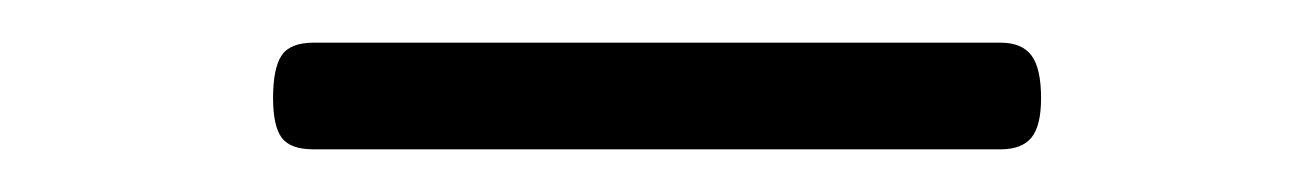

<svg xmlns="http://www.w3.org/2000/svg" viewBox="-20 -387 616 90"><path d="M127 -317Q116 -317 112 -322.5Q108 -328 108 -341Q108 -355 112 -361Q116 -367 127 -367H449Q459 -367 463.5 -361Q468 -355 468 -341Q468 -328 463.5 -322.5Q459 -317 449 -317Z"/></svg>

Font: Playwrite CL ExtraLight
Style: Regular
Weight: 200
Designer: Veronika Burian, José Scaglione
Foundry: TypeTogether
Version: Version 1.002